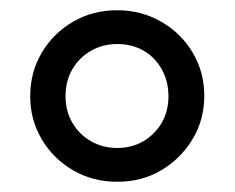

<svg xmlns="http://www.w3.org/2000/svg" viewBox="-20 -728 459 375"><path d="M209 -373Q161 -373 122.5 -395.5Q84 -418 61.5 -456Q39 -494 39 -540Q39 -587 61.5 -625Q84 -663 122.5 -685.5Q161 -708 209 -708Q256 -708 295 -685.5Q334 -663 356.5 -625Q379 -587 379 -541Q379 -494 356 -456Q333 -418 295 -395.5Q257 -373 209 -373ZM209 -439Q238 -439 260.5 -452.5Q283 -466 296 -488.5Q309 -511 309 -540Q309 -569 296 -592.5Q283 -616 260.5 -629Q238 -642 209 -642Q181 -642 158 -629Q135 -616 121.5 -593Q108 -570 108 -540Q108 -511 121.5 -488Q135 -465 158 -452Q181 -439 209 -439Z"/></svg>

Font: MOST Montserrat SemiBold
Style: Regular
Weight: 600
Designer: Julieta Ulanovsky
Foundry: Julieta Ulanovsky
Version: Version 8.000;March 11, 2024;FontCreator 15.0.0.2926 64-bit